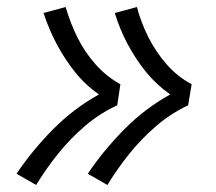

<svg xmlns="http://www.w3.org/2000/svg" viewBox="-20 -610 616 547"><path d="M286 -83Q314 -129 348.5 -172Q383 -215 425 -251Q467 -287 516 -310L526 -370Q485 -392 454.5 -427Q424 -462 403 -503.5Q382 -545 370 -590L307 -573Q321 -527 343.5 -484.5Q366 -442 396 -405Q426 -368 465 -341Q393 -301 334.5 -242Q276 -183 230 -115ZM83 -83Q111 -129 145.5 -172Q180 -215 222 -251Q264 -287 314 -310L323 -370Q283 -392 252 -427Q221 -462 200.5 -503.5Q180 -545 167 -590L104 -573Q119 -527 141.5 -484.5Q164 -442 193.5 -405Q223 -368 262 -341Q190 -301 131.5 -242Q73 -183 27 -115Z"/></svg>

Font: Iosevka Sparkle Light Oblique
Style: Regular
Weight: 300
Italic angle: -9°
Designer: Belleve Invis
Foundry: Belleve Invis
Version: Version 4.5.0; ttfautohint (v1.8.3)